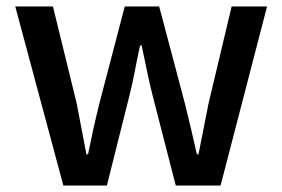

<svg xmlns="http://www.w3.org/2000/svg" viewBox="-20 -571 869 591"><path d="M175 0 27 -551H143L216 -253Q224 -213 231 -174.5Q238 -136 246 -96H251Q259 -136 267.5 -174.5Q276 -213 286 -253L364 -551H470L549 -253Q559 -213 568 -174.5Q577 -136 586 -96H591Q599 -136 606.5 -174.5Q614 -213 622 -253L693 -551H802L659 0H521L451 -272Q441 -311 433 -350Q425 -389 416 -431H411Q402 -389 394.5 -349.5Q387 -310 377 -271L309 0Z"/></svg>

Font: Noto Sans TC Thin Medium
Style: Regular
Weight: 500
Version: Version 2.004-H2;hotconv 1.0.118;makeotfexe 2.5.65603